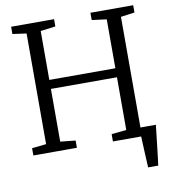

<svg xmlns="http://www.w3.org/2000/svg" viewBox="-97 -827 981 1092"><g transform="rotate(-10 393.0 -281.5)"><path d="M669.5 180Q668.5 157.5 667.2 134.8Q666 112 665 89.5Q664 67 663 44.5Q662 22 661 0L612 -51H755Q752.5 -28 749.8 -5Q747 18 744.5 41.2Q742 64.5 739.2 87.8Q736.5 111 733.8 134Q731 157 728 180ZM121 -51V-690L41 -701V-743H289V-701L202.5 -690V-407.5H584V-690L499 -701V-743H746V-701L666 -690V-51L748.5 -42V0H498V-42L584 -51V-355.5H202.5V-51L290 -42V0H38.5V-42Z"/></g></svg>

Font: Merriweather 24pt Light
Style: Regular
Weight: 300
Designer: Eben Sorkin
Foundry: Eben Sorkin
Version: Version 2.100